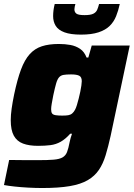

<svg xmlns="http://www.w3.org/2000/svg" viewBox="-29 -739 675 965"><path d="M184 206Q150 206 113 204Q76 202 44 198.5Q12 195 -9 191L17 65Q39 65 63 65.5Q87 66 111.5 66Q136 66 159 66Q211 66 240.5 63.5Q270 61 285.5 52Q301 43 308 25Q315 7 321 -25Q323 -35 326 -45.5Q329 -56 333 -67H324Q300 -40 276 -26.5Q252 -13 224.5 -9.5Q197 -6 162 -6Q117 -6 86.5 -17.5Q56 -29 40.5 -57Q25 -85 25 -135Q25 -161 29.5 -193Q34 -225 42 -264Q58 -340 76.5 -389.5Q95 -439 120.5 -467Q146 -495 181.5 -506.5Q217 -518 267 -518Q298 -518 325 -513Q352 -508 373.5 -493.5Q395 -479 406 -450H415L432 -510H623L527 -56Q515 -2 502 41Q489 84 468 115Q447 146 412 166.5Q377 187 321.5 196.5Q266 206 184 206ZM284 -158Q303 -158 314.5 -160Q326 -162 334 -169Q342 -176 348 -187Q353 -196 357.5 -211Q362 -226 366.5 -243.5Q371 -261 374.5 -278Q378 -295 380 -309Q382 -323 382 -331Q382 -352 369 -358.5Q356 -365 328 -365Q304 -365 290 -362.5Q276 -360 267.5 -350Q259 -340 253 -319Q247 -298 239 -261Q234 -236 231 -218Q228 -200 228 -190Q228 -175 233 -168.5Q238 -162 251 -160Q264 -158 284 -158ZM378 -565Q326 -565 295 -576.5Q264 -588 251 -609Q238 -630 238 -658Q238 -673 240 -688Q242 -703 246 -719H350Q348 -712 346.5 -705Q345 -698 345 -692Q345 -678 355 -670.5Q365 -663 396 -663Q426 -663 440 -670Q454 -677 459.5 -690Q465 -703 469 -719H573Q566 -686 554.5 -657.5Q543 -629 522 -608.5Q501 -588 466 -576.5Q431 -565 378 -565Z"/></svg>

Font: Saira SemiExpanded ExtraBold
Style: Italic
Weight: 800
Width: 6
Italic angle: -12°
Designer: Hector Gatti with collaboration of the Omnibus-Type team
Foundry: Omnibus-Type
Version: Version 1.101